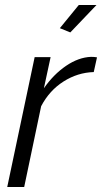

<svg xmlns="http://www.w3.org/2000/svg" viewBox="-20 -750 409 770"><path d="M119 -521H183L156 -396Q195 -452 245 -486Q295 -520 345 -522Q352 -522 358 -521.5Q364 -521 369 -520L356 -461Q291 -459 234.5 -423Q178 -387 145 -324L77 0H9ZM262 -620 220 -637 296 -730H367Z"/></svg>

Font: Raleway
Style: Italic
Weight: 400
Italic angle: -12°
Designer: Matt McInerney, Pablo Impallari, Rodrigo Fuenzalida
Foundry: Matt McInerney, Pablo Impallari, Rodrigo Fuenzalida
Version: Version 4.026